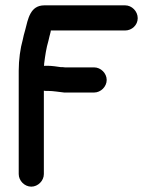

<svg xmlns="http://www.w3.org/2000/svg" viewBox="-20 -688 585 718"><path d="M144 -37V-349C147 -348 149 -348 152 -348H159C180 -348 199 -344 220 -342H332C357 -342 379 -364 379 -389C379 -414 357 -436 332 -436H223C218 -437 212 -437 207 -437C195 -439 172 -442 159 -442H152C149 -442 147 -442 145 -441V-449C149 -481 153 -508 161 -535L165 -552C166 -558 170 -568 170 -574H448C473 -574 495 -594 495 -620C495 -646 473 -668 448 -668H146C93 -668 85 -618 74 -575L69 -557L65 -539C56 -508 50 -464 50 -424V-37C50 -12 72 10 97 10C122 10 144 -12 144 -37Z"/></svg>

Font: Electronic
Style: ExBlk
Weight: 900
Version: Version 1.011